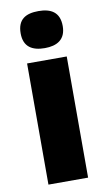

<svg xmlns="http://www.w3.org/2000/svg" viewBox="-88 -820 479 863"><g transform="rotate(-10 151.5 -388.0)"><path d="M152 -776C94 -776 56 -755 56 -691C56 -629 95 -607 152 -607C207 -607 248 -629 248 -691C248 -755 208 -776 152 -776ZM242 -553H61V0H242Z"/></g></svg>

Font: Noto Sans Thai Looped SemiCondensed Black
Style: Regular
Weight: 900
Width: 4
Designer: Sasikarn Vongin, Ben Mitchell
Foundry: The Fontpad Ltd
Version: Version 1.001